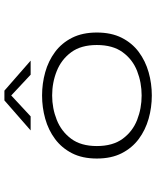

<svg xmlns="http://www.w3.org/2000/svg" viewBox="66 -798 742 915"><g transform="rotate(-90 437.5 -341.0)"><path d="M439.5 11Q382.5 11 328.8 -4.2Q275 -19.5 232.2 -51.2Q189.5 -83 164.2 -132.5Q139 -182 139 -251Q139 -320 164.2 -369.2Q189.5 -418.5 232.2 -450.2Q275 -482 328.8 -497Q382.5 -512 439.5 -512Q496.5 -512 550.2 -497Q604 -482 646.8 -450.2Q689.5 -418.5 714.5 -369Q739.5 -319.5 739.5 -251Q739.5 -182 714.5 -132.5Q689.5 -83 646.8 -51.2Q604 -19.5 550.2 -4.2Q496.5 11 439.5 11ZM439.5 -37.5Q501 -37.5 556 -59Q611 -80.5 645.5 -127.8Q680 -175 680 -251Q680 -326.5 645.5 -373.2Q611 -420 556 -442Q501 -464 439.5 -464Q378.5 -464 323.2 -442Q268 -420 233.2 -373.2Q198.5 -326.5 198.5 -251Q198.5 -175 233.2 -127.8Q268 -80.5 323 -59Q378 -37.5 439.5 -37.5ZM273 -566.5 416 -691.5H462.5L605.5 -566.5H538.5L439.5 -659L340 -566.5Z"/></g></svg>

Font: Trispace SemiExpanded ExtraLight
Style: Regular
Weight: 200
Width: 6
Designer: Tyler Finck
Foundry: Etcetera Type Company
Version: Version 1.210; ttfautohint (v1.8.3)